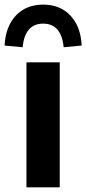

<svg xmlns="http://www.w3.org/2000/svg" viewBox="-44 -808 373 828"><path d="M70.1 -539.1H213.6V0H70.1ZM142.1 -788.1Q215.1 -788.1 259.6 -741Q304.2 -693.8 308.3 -611.6L230.5 -604.2Q225.8 -654.5 203.7 -680.3Q181.6 -706.1 142.1 -706.1Q102.5 -706.1 80.4 -680.3Q58.3 -654.5 53.7 -604.2L-24.2 -611.6Q-20 -693.8 24.5 -741Q69.1 -788.1 142.1 -788.1Z"/></svg>

Font: Min Sans VF VF
Style: Regular
Weight: 400
Designer: Jinseong-Kim, NotoSansCJK, Nunito
Foundry: Jinseong-Kim
Version: Version 1.420;Glyphs 3.1.2 (3151)